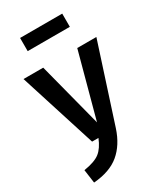

<svg xmlns="http://www.w3.org/2000/svg" viewBox="-236 -841 978 1148"><g transform="rotate(-30 253.0 -267.0)"><path d="M398 -661H107V-752H398ZM505 -529 333 2Q301 100 236 154.5Q171 209 58 218L45 125Q121 113 155.5 86Q190 59 214 0H170L2 -529H138L253 -85L373 -529Z"/></g></svg>

Font: FiraGO Medium
Style: Regular
Weight: 500
Designer: bBox Type
Foundry: bBox Type GmbH
Version: Version 1.001;PS 001.001;hotconv 1.0.88;makeotf.lib2.5.64775